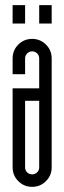

<svg xmlns="http://www.w3.org/2000/svg" viewBox="-20 -726 251 749"><path d="M132.9 -706H181.6V-634.3H132.9ZM29.2 -706H77.9V-634.3H29.2ZM77.9 -73.3Q77.9 -61.6 85.8 -53.7Q93.7 -45.8 105.4 -45.8Q117 -45.8 124.9 -53.7Q132.9 -61.6 132.9 -73.3V-332.8H77.9ZM181.6 -498.1V-73.3Q181.6 -41.6 159.3 -19.4Q137 2.9 105.4 2.9Q73.7 2.9 51.4 -19.4Q29.2 -41.6 29.2 -73.3V-381.5H132.9V-498.1Q132.9 -509.8 124.9 -517.7Q117 -525.6 105.4 -525.6Q94.1 -525.6 86 -517.7Q77.9 -509.8 77.9 -498.1V-436.5H29.2V-498.1Q29.2 -529.8 51.4 -552.1Q73.7 -574.3 105.4 -574.3Q137 -574.3 159.3 -552.1Q181.6 -529.8 181.6 -498.1Z"/></svg>

Font: Marapfhont
Style: Book
Weight: 400
Version: Version 0.15